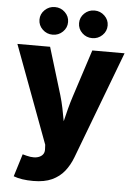

<svg xmlns="http://www.w3.org/2000/svg" viewBox="-63 -816 746 1071"><g transform="rotate(5 310.0 -280.5)"><path d="M53.7 191.4 92.8 64.9 114.7 70.8Q161.1 83 189.2 69.1Q217.3 55.2 214.4 22.9L213.4 1L9.8 -545.9H192.9L273.4 -281.2Q283.7 -246.1 291 -210.9Q298.3 -175.8 304.7 -138.7Q313.5 -176.3 322.8 -211.4Q332 -246.6 343.3 -281.2L429.2 -545.9H609.9L381.8 56.6Q365.2 100.6 338.1 134.8Q311 168.9 268.8 188.5Q226.6 208 164.1 208Q97.2 208 53.7 191.4ZM200.7 -614.3Q168 -614.3 144.3 -637Q120.6 -659.7 120.6 -691.9Q120.6 -723.6 144.3 -746.3Q168 -769 200.7 -769Q233.9 -769 257.3 -746.3Q280.8 -723.6 280.8 -691.9Q280.8 -659.7 257.3 -637Q233.9 -614.3 200.7 -614.3ZM422.4 -614.3Q389.2 -614.3 365.7 -637Q342.3 -659.7 342.3 -691.9Q342.3 -723.6 365.7 -746.3Q389.2 -769 422.4 -769Q455.1 -769 478.8 -746.3Q502.4 -723.6 502.4 -691.9Q502.4 -659.7 478.8 -637Q455.1 -614.3 422.4 -614.3Z"/></g></svg>

Font: Inter Extra Bold
Style: Regular
Weight: 800
Designer: Rasmus Andersson
Foundry: rsms
Version: Version 4.000;git-3c8e0fc